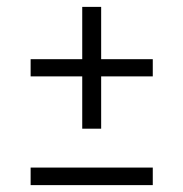

<svg xmlns="http://www.w3.org/2000/svg" viewBox="-20 -538 533 558"><path d="M424 0H69V-51H424ZM274 -164H219V-316H69V-366H219V-518H274V-366H424V-316H274Z"/></svg>

Font: Trujillo Light
Style: Regular
Weight: 300
Designer: Fira Sans original fonts by bBox Type GmbH, Carrois Corporate GbR, & Edenspiekermann AG / Changes by Cristiano Sobral
Foundry: Fira Sans original fonts by bBox Type GmbH, Carrois Corporate GbR, & Edenspiekermann AG / Changes by Cristiano Sobral
Version: Version 4.301;July 28, 2020;FontCreator 13.0.0.2655 64-bit